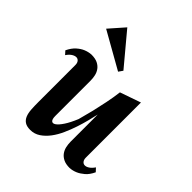

<svg xmlns="http://www.w3.org/2000/svg" viewBox="-166 -669 782 782"><g transform="rotate(45 225.5 -277.5)"><path d="M443.8 -57.1Q432.6 -33.2 417.5 -20.5Q402.3 -7.8 388.7 -2Q372.6 4.9 356 5.9Q334 5.9 320.1 -1Q306.2 -7.8 297.9 -19Q289.6 -30.3 286.4 -44.4Q283.2 -58.6 283.2 -73.2V-229Q279.3 -211.4 273.2 -187Q267.1 -162.6 258.3 -136Q249.5 -109.4 237.8 -83.3Q226.1 -57.1 210.7 -36.6Q195.3 -16.1 176 -3.2Q156.7 9.8 132.8 9.8Q112.8 9.8 101.3 2.2Q89.8 -5.4 84.2 -19.3Q78.6 -33.2 77.4 -52.5Q76.2 -71.8 76.2 -95.2V-307.1Q76.2 -318.8 70.8 -325.7Q65.4 -332.5 56.9 -332.8Q48.3 -333 38.1 -326.7Q27.8 -320.3 18.1 -306.2L4.9 -320.8Q16.1 -344.2 30.8 -357.2Q45.4 -370.1 59.6 -376Q75.7 -382.8 92.8 -383.8Q114.7 -383.8 128.7 -377Q142.6 -370.1 150.6 -359.1Q158.7 -348.1 161.9 -334Q165 -319.8 165 -305.2V-103Q165 -84 171.9 -78.1Q178.7 -72.3 189.7 -79.8Q200.7 -87.4 214.1 -107.7Q227.5 -127.9 241.2 -161.1Q250 -192.9 258.3 -226.6Q265.1 -255.4 272.2 -290Q279.3 -324.7 283.2 -356.9L373 -388.2V-70.8Q373 -59.1 378.4 -52.2Q383.8 -45.4 392.1 -45.2Q400.4 -44.9 410.4 -51.3Q420.4 -57.6 430.2 -71.8ZM60.1 -500.5 117.2 -565.4 231 -429.2 218.3 -411.1Z"/></g></svg>

Font: Redressed
Style: Regular
Weight: 400
Designer: Astigmatic (AOETI)
Foundry: Astigmatic (AOETI)
Version: Version 1.000